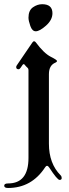

<svg xmlns="http://www.w3.org/2000/svg" viewBox="-59 -723 336 931"><path d="M0 0ZM79.1 -637.2Q79.1 -672.4 100.6 -687.5Q122.1 -702.6 145.5 -702.6Q195.3 -702.6 195.3 -658.7Q195.3 -626.5 164.3 -598.9Q133.3 -571.3 114.3 -571.3Q97.2 -571.3 88.1 -596.9Q79.1 -622.6 79.1 -637.2ZM-20 166.5Q79.1 166.5 79.1 42.5V-383.3Q79.1 -390.1 75.2 -393.6Q66.9 -400.9 60.5 -409.2Q58.6 -412.1 55.9 -412.1Q53.2 -412.1 50.3 -408.2L41 -394.5Q36.1 -387.2 31.2 -387.2Q19.5 -387.2 19.5 -397.9Q19.5 -401.9 22.5 -406.2L97.7 -516.6Q102.1 -522.9 106.4 -522.9Q110.8 -522.9 114.7 -517.6Q153.8 -464.8 187 -447.8Q217.3 -432.6 217.3 -427.5Q217.3 -422.4 210 -419.4Q178.2 -406.7 178.2 -363.3V-26.4Q178.2 70.3 234.9 127Q240.2 132.3 240.2 140.1Q240.2 149.4 230 149.4Q218.8 149.4 179.7 89.4Q174.3 81.1 169.2 81.1Q164.1 81.1 159.7 88.4Q94.2 188.5 -20 188.5Q-38.6 188.5 -38.6 177.5Q-38.6 166.5 -20 166.5Z"/></svg>

Font: UnifrakturMaguntia20
Style: Book
Weight: 400
Designer: j. 'mach' wust, Gerrit Ansmann, Georg Duffner, based on a font by Peter Wiegel, original typeface by Carl Albert Fahrenw
Version: Version 2017-03-19